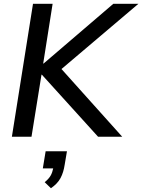

<svg xmlns="http://www.w3.org/2000/svg" viewBox="-20 -725 754 1018"><path d="M43 0 155 -705H259L209 -388H211L581 -705H714L306 -359L628 0H500L202 -329H200L147 0ZM250 273 217 241Q239 223 248.5 206Q258 189 262 168H207L222 77H335L323 148Q317 189 301 219Q285 249 250 273Z"/></svg>

Font: Mulish SemiBold
Style: Italic
Weight: 600
Italic angle: -9°
Designer: Vernon Adams
Foundry: Vernon Adams
Version: Version 3.603; ttfautohint (v1.8.3)